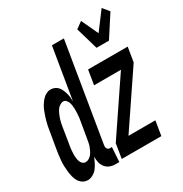

<svg xmlns="http://www.w3.org/2000/svg" viewBox="-199 -913 1008 1058"><g transform="rotate(-30 305.0 -384.0)"><path d="M58 8Q40 8 25.5 -1Q11 -10 2.5 -24.5Q-6 -39 -10 -56Q-14 -73 -16 -90Q-18 -107 -18.5 -124.5Q-19 -142 -17.5 -160Q-16 -178 -13.5 -196Q-11 -214 -8 -232L9 -332Q11 -347 14 -361.5Q17 -376 21 -390.5Q25 -405 30 -419.5Q35 -434 40.5 -448Q46 -462 54.5 -475.5Q63 -489 74 -501.5Q85 -514 99 -521Q113 -528 127 -528Q141 -528 153 -522.5Q165 -517 173 -508Q181 -499 186.5 -486.5Q192 -474 195.5 -461.5Q199 -449 200.5 -436Q202 -423 202 -409L256 -735H332L230 -117Q229 -111 229 -105.5Q229 -100 231.5 -95Q234 -90 238.5 -87Q243 -84 248 -84H262L256 8H232Q213 8 196.5 1.5Q180 -5 169 -19Q158 -33 154 -50.5Q150 -68 151 -87Q144 -71 136 -55Q128 -39 117.5 -25Q107 -11 90 -1.5Q73 8 58 8ZM95 -84Q106 -84 116.5 -90Q127 -96 134.5 -105.5Q142 -115 147 -125.5Q152 -136 156 -146.5Q160 -157 162 -168Q164 -179 166 -190L183 -290Q185 -301 186.5 -311Q188 -321 188.5 -331.5Q189 -342 189.5 -352.5Q190 -363 189.5 -373Q189 -383 187.5 -393Q186 -403 182.5 -412Q179 -421 172 -428.5Q165 -436 155 -436Q144 -436 132.5 -428.5Q121 -421 114 -410Q107 -399 102 -387.5Q97 -376 93 -364.5Q89 -353 86.5 -341Q84 -329 82 -317L66 -217Q64 -207 62.5 -197.5Q61 -188 60.5 -178.5Q60 -169 59.5 -159Q59 -149 59.5 -140Q60 -131 62 -121.5Q64 -112 67.5 -104Q71 -96 78.5 -90Q86 -84 95 -84ZM462 -600 421 -741 462 -771 512 -664 596 -776 629 -736 541 -600ZM528 0H276L291 -92L518 -428H347L362 -520H614L599 -428L372 -92H543Z"/></g></svg>

Font: Iosevka Semibold Extended
Style: Italic
Weight: 600
Width: 7
Italic angle: -9°
Monospace: yes
Designer: Belleve Invis
Foundry: Belleve Invis
Version: Version 32.5.0; ttfautohint (v1.8.4)